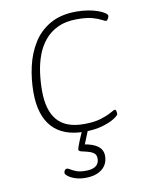

<svg xmlns="http://www.w3.org/2000/svg" viewBox="-84 -589 652 858"><g transform="rotate(-10 242.5 -159.5)"><path d="M266 6Q169 6 120 -48Q71 -102 71 -206Q71 -266 84 -323.5Q97 -381 126 -427.5Q155 -474 203.5 -501.5Q252 -529 322 -529Q349 -529 374 -525Q399 -521 418.5 -514Q438 -507 449 -499.5Q460 -492 460 -486Q460 -484 459 -480.5Q458 -477 456 -473.5Q454 -470 451.5 -467.5Q449 -465 447 -465Q442 -465 428.5 -472.5Q415 -480 389 -487.5Q363 -495 319 -495Q268 -495 232 -478Q196 -461 172 -432Q148 -403 134.5 -366Q121 -329 115.5 -288Q110 -247 110 -206Q110 -118 148.5 -73Q187 -28 269 -28Q316 -28 346.5 -37.5Q377 -47 394 -57Q411 -67 416 -67Q419 -67 420.5 -63.5Q422 -60 422.5 -55.5Q423 -51 423 -47Q423 -41 403.5 -28Q384 -15 348.5 -4.5Q313 6 266 6ZM234 210Q208 210 187.5 203Q167 196 156 187Q145 178 145 172Q145 169 146.5 165Q148 161 151 158Q154 155 158 155Q165 155 174 161Q183 167 198.5 173Q214 179 241 179Q261 179 274.5 174Q288 169 295 159Q302 149 302 134Q302 116 290 108Q278 100 263 96.5Q248 93 236 90Q224 87 224 80Q224 77 227.5 66.5Q231 56 238 39Q245 22 255 0H282L254 69L251 61Q295 68 316 84.5Q337 101 337 128Q337 166 309.5 188Q282 210 234 210Z"/></g></svg>

Font: Asap Thin
Style: Italic
Weight: 250
Italic angle: -6°
Designer: Pablo Cosgaya
Foundry: Omnibus-Type
Version: Version 3.001